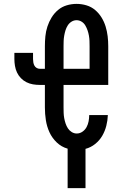

<svg xmlns="http://www.w3.org/2000/svg" viewBox="-20 -763 640 988"><path d="M328 205V2Q296 -7 272 -30Q248 -53 234.5 -82.5Q221 -112 216 -144.5Q211 -177 211 -210V-326H185Q167 -326 149.5 -329Q132 -332 116 -340Q100 -348 87.5 -361Q75 -374 67.5 -390Q60 -406 57 -424Q54 -442 54 -459V-491H150V-459Q150 -451 151.5 -442Q153 -433 157 -425.5Q161 -418 168.5 -413.5Q176 -409 185 -409H211V-525Q211 -551 213.5 -576.5Q216 -602 224 -626.5Q232 -651 245.5 -673Q259 -695 278.5 -711.5Q298 -728 323 -735.5Q348 -743 374 -743Q400 -743 425 -735.5Q450 -728 469.5 -711.5Q489 -695 502.5 -673Q516 -651 523.5 -626.5Q531 -602 534 -576.5Q537 -551 537 -525V-326H307V-210Q307 -196 307.5 -182Q308 -168 310.5 -154.5Q313 -141 317.5 -127.5Q322 -114 329.5 -102.5Q337 -91 349 -83.5Q361 -76 375 -76Q391 -76 404.5 -85.5Q418 -95 425.5 -109Q433 -123 436 -139Q439 -155 439 -171H535Q534 -143 527 -115.5Q520 -88 506 -64Q492 -40 469.5 -22Q447 -4 420 3V205ZM441 -409V-525Q441 -539 440.5 -552.5Q440 -566 437.5 -580Q435 -594 430.5 -607Q426 -620 419 -632Q412 -644 400 -651.5Q388 -659 374 -659Q360 -659 348 -651.5Q336 -644 328.5 -632Q321 -620 317 -607Q313 -594 310.5 -580Q308 -566 307.5 -552.5Q307 -539 307 -525V-409Z"/></svg>

Font: Iosevka Curly Slab MdEx
Style: Regular
Weight: 500
Width: 7
Monospace: yes
Designer: Belleve Invis
Foundry: Belleve Invis
Version: Version 11.1.0; ttfautohint (v1.8.3)